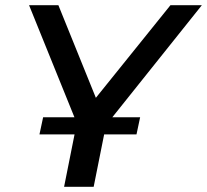

<svg xmlns="http://www.w3.org/2000/svg" viewBox="-20 -720 798 740"><path d="M227 0 276 -245.5 92 -700H205L349.5 -343L637 -700H758L388.5 -237.5L341 0ZM146.2 -268H520.1L506.1 -202H132.1Z"/></svg>

Font: Argentum Sans
Style: Italic
Weight: 400
Italic angle: -11.3099°
Designer: Julieta Ulanovsky, Owen Earl, Rasmus Andersson, Cristiano Sobral
Foundry: The Argentum Sans Project Authors
Version: Version 3.131; ttfautohint (v1.8.4.7-5d5b-dirty)